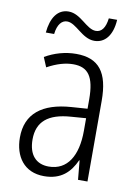

<svg xmlns="http://www.w3.org/2000/svg" viewBox="-83 -841 601 841"><g transform="rotate(10 217.5 -421.0)"><path d="M71 -677H108C113 -721 132 -741 155 -741C196 -741 231 -678 286 -678C332 -678 365 -715 369 -786H332C327 -744 311 -722 285 -722C243 -722 209 -785 154 -785C105 -785 77 -743 71 -677ZM219 -608C170 -608 122 -594 81 -570L99 -527C141 -550 179 -561 214 -561C280 -561 309 -523 309 -421V-380L238 -375C110 -366 39 -311 39 -205C39 -121 83 -56 172 -56C248 -56 287 -96 312 -151H314L322 -66H364V-425C364 -551 320 -608 219 -608ZM244 -333 310 -338V-282C310 -171 268 -101 185 -101C129 -101 95 -137 95 -206C95 -285 143 -326 244 -333Z"/></g></svg>

Font: Noto Sans Malayalam UI Condensed Light
Style: Regular
Weight: 300
Width: 3
Designer: Jelle Bosma - Monotype Design Team
Foundry: Monotype Imaging Inc.
Version: Version 2.104